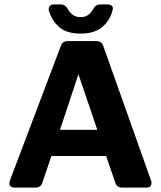

<svg xmlns="http://www.w3.org/2000/svg" viewBox="-20 -854 731 874"><path d="M46 0Q32 0 26 -8.5Q20 -17 25 -32L257 -645Q265 -667 288 -667H419Q442 -667 450 -645L668 -31Q672 -17 666 -8.5Q660 0 646 0H536Q512 0 505 -22L463 -144H214L173 -23Q166 0 142 0ZM253 -263H423L337 -516ZM347 -701Q285 -701 251 -729.5Q217 -758 203 -804Q199 -818 206 -826Q213 -834 227 -834H256Q276 -834 288 -814Q297 -797 311.5 -786.5Q326 -776 347 -776Q368 -776 382 -786.5Q396 -797 405 -814Q411 -824 418 -829Q425 -834 437 -834H468Q482 -834 489 -827.5Q496 -821 493 -810Q482 -762 446 -731.5Q410 -701 347 -701Z"/></svg>

Font: Pitagon Sans
Style: Bold
Weight: 700
Designer: Travis Tran
Foundry: Pitagon
Version: Version 1.001; ttfautohint (v1.8.4.7-5d5b);gftools[0.9.26]